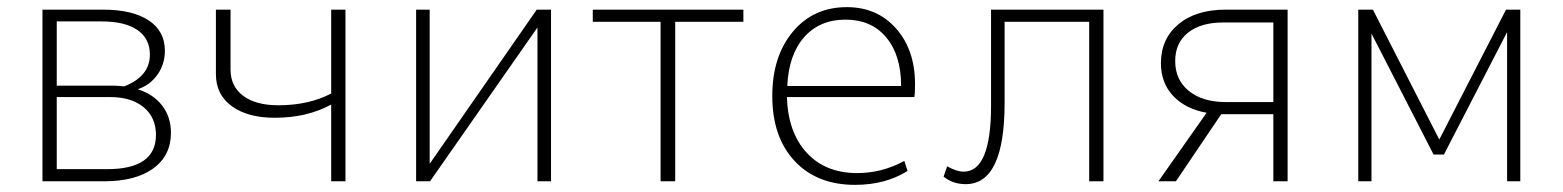

<svg xmlns="http://www.w3.org/2000/svg" viewBox="-20 -508 4379 538"><path d="M99 0V-481H268Q351 -481 396.5 -451Q442 -421 442 -366Q442 -328 421 -298.5Q400 -269 366 -258Q410 -244 434.5 -212Q459 -180 459 -136Q459 -72 409.5 -36Q360 0 271 0ZM298 -268Q308 -268 328 -266Q400 -294 400 -355Q400 -400 365 -424Q330 -448 265 -448H139V-268ZM139 -34H280Q417 -34 417 -130Q417 -179 382.5 -207.5Q348 -236 289 -236H139Z M750 -178Q674 -178 629.5 -210.5Q585 -243 585 -300V-481H626V-313Q626 -266 661.5 -239.5Q697 -213 760 -213Q845 -213 908 -246V-481H948V0H908V-215Q840 -178 750 -178Z M1146 0V-481H1184V-49L1484 -481H1524V0H1486V-431L1185 0Z M1831 0V-447H1641V-481H2063V-447H1872V0Z M2376 10Q2269 10 2206.5 -57Q2144 -124 2144 -239Q2144 -350 2201.5 -419Q2259 -488 2353 -488Q2438 -488 2491 -428Q2544 -368 2544 -272Q2544 -245 2542 -236H2185Q2188 -137 2240.5 -80Q2293 -23 2382 -23Q2451 -23 2514 -57L2523 -29Q2461 10 2376 10ZM2349 -453Q2277 -453 2233.5 -404Q2190 -355 2186 -267H2505Q2505 -353 2463.5 -403Q2422 -453 2349 -453Z M2686 8Q2650 8 2624 -13L2634 -42Q2661 -27 2680 -27Q2757 -27 2757 -212V-481H3072V0H3032V-447H2795V-220Q2795 8 2686 8Z M3226 0 3361 -192Q3301 -203 3267 -239.5Q3233 -276 3233 -331Q3233 -399 3282 -440Q3331 -481 3415 -481H3588V0H3548V-188H3408H3402L3275 0ZM3415 -222H3548V-445H3407Q3345 -445 3309 -416.5Q3273 -388 3273 -337Q3273 -284 3311.5 -253Q3350 -222 3415 -222Z M3786 0V-481H3827L4013 -117L4200 -481H4240V0H4203V-418L4026 -75H3997L3823 -414V0Z"/></svg>

Font: Cantarell Light
Style: Regular
Weight: 300
Designer: Dave Crossland, Nikolaus Waxweiler, Florian Fecher, Jacques Le Bailly, Eben Sorkin, Alexei Vanyashin, Alexios Zavras, Em
Version: Version 0.303